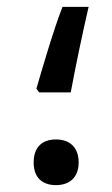

<svg xmlns="http://www.w3.org/2000/svg" viewBox="-20 -539 327 559"><path d="M86 -281 94 -270H186C198 -336 221 -446 238 -519H162C137 -456 104 -343 86 -281ZM78 -66C78 -19 106 0 143 0C181 0 209 -21 209 -66C209 -112 181 -133 143 -133C104 -133 78 -112 78 -66Z"/></svg>

Font: Noto Sans Syriac SemiBold
Style: Regular
Weight: 600
Designer: Patrick Giasson and the Monotype Design Team
Foundry: Monotype Imaging Inc.
Version: Version 3.000